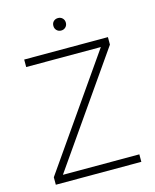

<svg xmlns="http://www.w3.org/2000/svg" viewBox="-127 -955 839 1041"><g transform="rotate(-15 292.5 -435.0)"><path d="M65 -700H535V-658L106 -42H535V0H55V-42L484 -658H65ZM300 -800Q285 -800 275 -810Q265 -820 265 -835Q265 -851 275 -860.5Q285 -870 300 -870Q315 -870 325 -860Q335 -850 335 -835Q335 -820 325 -810Q315 -800 300 -800Z"/></g></svg>

Font: PT Root UI Web Light
Style: Regular
Weight: 300
Designer: Vitaly Kuzmin
Foundry: ParaType Ltd.
Version: Version 1.000W